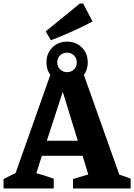

<svg xmlns="http://www.w3.org/2000/svg" viewBox="-34 -1063 757 1083"><path d="M639 -78Q656 -73 672 -67Q688 -61 703 -55V0H378V-53L464 -79L432 -184H202L171 -86Q197 -79 221 -71.5Q245 -64 269 -55V0H-14V-53L54 -87L255 -655H434ZM230 -269H405L320 -545ZM344 -595Q294 -595 261 -628Q228 -661 228 -711Q228 -762 261 -795Q294 -828 344 -828Q395 -828 428 -795Q461 -762 461 -711Q461 -661 428 -628Q395 -595 344 -595ZM344 -656Q368 -656 383.5 -672Q399 -688 399 -711Q399 -735 383.5 -750.5Q368 -766 344 -766Q321 -766 305 -750.5Q289 -735 289 -711Q289 -688 305 -672Q321 -656 344 -656ZM253 -836 224 -886 416 -1043H435L488 -942Q430 -911 371.5 -885Q313 -859 253 -836Z"/></svg>

Font: Piazzolla SC
Style: Bold
Weight: 700
Designer: Juan Pablo del Peral
Foundry: Huerta Tipografica
Version: Version 1.330